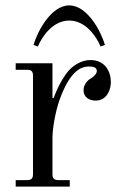

<svg xmlns="http://www.w3.org/2000/svg" viewBox="-20 -690 450 710"><path d="M104 -524 120 -518C136 -556 176 -614 236 -614C296 -614 336 -556 352 -518L368 -524C354 -572 304 -670 236 -670C168 -670 118 -572 104 -524ZM38 0H238V-24H196C180 -24 174 -30 174 -46V-178C174 -217 185 -277 200 -320C242 -438 287 -444 310 -444C332 -444 338 -437 338 -427C338 -417 325 -405 316 -400C300 -391 289 -374 289 -356C289 -330 310 -318 334 -318C376 -318 390 -360 390 -386C390 -425 369 -468 314 -468C280 -468 244 -446 223 -415C203 -386 192 -363 178 -327L174 -328V-456H38V-432H80C96 -432 102 -426 102 -410V-46C102 -30 96 -24 80 -24H38Z"/></svg>

Font: Old Standard
Style: Regular
Weight: 400
Designer: Alexey Kryukov <alexios@thessalonica.org.ru>
Version: Version 2.0